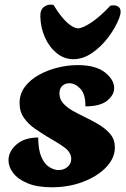

<svg xmlns="http://www.w3.org/2000/svg" viewBox="-20 -785 535 814"><path d="M200 9Q138 9 97 -8Q56 -25 36 -51.5Q16 -78 16 -105Q16 -143 50 -172.5Q84 -202 142 -202Q142 -151 155 -120.5Q168 -90 188.5 -77Q209 -64 228 -64Q251 -64 266.5 -77.5Q282 -91 282 -111Q282 -139 253 -160Q224 -181 178 -207Q155 -221 128 -239.5Q101 -258 82 -284.5Q63 -311 63 -348Q63 -387 85.5 -417Q108 -447 145 -467.5Q182 -488 225 -498.5Q268 -509 309 -509Q386 -509 425 -478Q464 -447 464 -412Q464 -382 434 -358Q404 -334 342 -334Q343 -385 321 -408.5Q299 -432 274 -432Q256 -432 244 -421Q232 -410 232 -389Q232 -365 247.5 -347.5Q263 -330 286.5 -316.5Q310 -303 335 -291Q369 -275 399 -257Q429 -239 448 -216Q467 -193 467 -160Q467 -115 430.5 -76.5Q394 -38 333 -14.5Q272 9 200 9ZM291 -534Q252 -534 220.5 -559.5Q189 -585 170.5 -626.5Q152 -668 151 -715Q150 -744 167.5 -756.5Q185 -769 207 -764Q238 -713 265 -689Q292 -665 311 -665Q330 -665 367 -689.5Q404 -714 448 -761Q473 -766 485 -753.5Q497 -741 486 -710Q470 -668 439.5 -627.5Q409 -587 370.5 -560.5Q332 -534 291 -534Z"/></svg>

Font: Agbalumo
Style: Regular
Weight: 400
Designer: Raphael Alegbeleye
Foundry: Sorkin Type Co.
Version: Version 1.000; ttfautohint (v1.8.4)